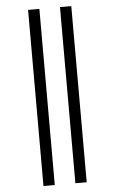

<svg xmlns="http://www.w3.org/2000/svg" viewBox="-63 -865 626 1049"><g transform="rotate(-5 250.0 -340.0)"><path d="M307 143H369V-823H307ZM132 143H194V-823H132Z"/></g></svg>

Font: Iosevka SS09 Light
Style: Regular
Weight: 300
Monospace: yes
Designer: Belleve Invis
Foundry: Belleve Invis
Version: Version 5.2.1; ttfautohint (v1.8.3)